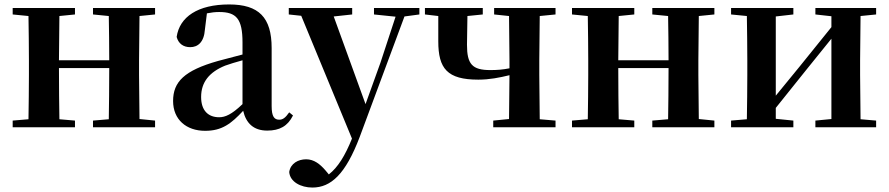

<svg xmlns="http://www.w3.org/2000/svg" viewBox="-20 -572 3996 863"><path d="M398 -507 469 -500C470 -445 471 -363 471 -301H245L247 -500L317 -507V-536H37V-507L108 -500C109 -442 110 -357 110 -301V-235C110 -179 109 -94 108 -36L37 -30V0H317V-30L247 -36C246 -94 245 -182 245 -266H471C471 -182 470 -94 469 -36L398 -30V0H677V-30L607 -37L605 -235V-301L607 -500L677 -507V-536H398Z M1181 15C1237 15 1273 -5 1297 -53L1280 -67C1262 -41 1250 -34 1235 -34C1213 -34 1201 -48 1201 -95V-356C1201 -494 1143 -552 1010 -552C869 -552 787 -496 774 -406C782 -376 804 -360 835 -360C869 -360 897 -382 901 -439L910 -512C930 -516 947 -518 965 -518C1042 -518 1070 -488 1070 -381V-327L960 -298C808 -255 758 -204 758 -118C758 -34 818 16 902 16C978 16 1019 -16 1073 -74C1086 -18 1120 15 1181 15ZM1070 -104C1021 -57 992 -45 965 -45C916 -45 884 -75 884 -136C884 -203 921 -248 992 -277C1012 -284 1040 -293 1070 -301Z M1661 -507 1758 -497 1690 -290 1623 -104 1480 -498 1563 -507V-536H1278V-507L1334 -501L1562 51C1531 128 1499 180 1458 212L1443 194C1418 165 1391 144 1356 144C1321 144 1286 162 1280 201C1283 245 1332 271 1384 271C1467 271 1533 212 1597 43L1798 -498L1865 -507V-536H1661Z M2201 -507 2268 -500 2270 -301V-265C2240 -259 2214 -257 2184 -257C2102 -257 2079 -284 2079 -371L2081 -500L2150 -507V-536H1890V-507L1950 -500V-386C1950 -264 1990 -214 2130 -214C2180 -214 2225 -223 2270 -234L2268 -37L2197 -30V0H2477V-30L2406 -36L2404 -235V-301L2406 -500L2477 -507V-536H2201Z M2912 -507 2983 -500C2984 -445 2985 -363 2985 -301H2759L2761 -500L2831 -507V-536H2551V-507L2622 -500C2623 -442 2624 -357 2624 -301V-235C2624 -179 2623 -94 2622 -36L2551 -30V0H2831V-30L2761 -36C2760 -94 2759 -182 2759 -266H2985C2985 -182 2984 -94 2983 -36L2912 -30V0H3191V-30L3121 -37L3119 -235V-301L3121 -500L3191 -507V-536H2912Z M3645 -507 3717 -499V-450L3575 -274L3467 -142V-498L3546 -507V-536H3266V-507L3337 -500C3338 -442 3339 -357 3339 -301V-235C3339 -179 3338 -94 3337 -36L3266 -30V0H3546V-30L3467 -38V-87L3604 -258L3717 -398V-37L3645 -30V0H3918V-30L3848 -36L3846 -235V-301L3848 -500L3918 -507V-536H3645Z"/></svg>

Font: Noto Serif SC
Style: Bold
Weight: 700
Designer: Ryoko NISHIZUKA 西塚涼子 (kana & ideographs); Frank Grießhammer (Latin, Greek & Cyrillic); Wenlong ZHANG 张文龙 (bopomofo); San
Foundry: Adobe
Version: Version 2.001;hotconv 1.1.0;makeotfexe 2.6.0